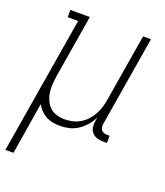

<svg xmlns="http://www.w3.org/2000/svg" viewBox="-152 -622 788 918"><g transform="rotate(20 242.0 -162.5)"><path d="M-16 205 100 -493H47V-530H146L93 -209Q90 -188 88.5 -166.5Q87 -145 90 -125Q93 -105 101.5 -86.5Q110 -68 124 -54.5Q138 -41 158 -35Q178 -29 199 -29Q219 -29 239 -33.5Q259 -38 277 -48.5Q295 -59 310 -75Q325 -91 335 -109.5Q345 -128 351 -147.5Q357 -167 360 -187L417 -530H457L381 -71Q380 -63 381 -54.5Q382 -46 387 -40Q392 -34 400 -31.5Q408 -29 417 -29H429V8H411Q394 8 379 3.5Q364 -1 353.5 -12Q343 -23 340.5 -39Q338 -55 341 -71L344 -90Q333 -68 316.5 -49Q300 -30 279.5 -16.5Q259 -3 236 2.5Q213 8 190 8Q171 8 152 4.5Q133 1 117.5 -7.5Q102 -16 89.5 -29Q77 -42 68 -58L25 205Z"/></g></svg>

Font: Iosevka Slab Extralight
Style: Italic
Weight: 200
Italic angle: -9°
Monospace: yes
Designer: Belleve Invis
Foundry: Belleve Invis
Version: Version 11.1.1; ttfautohint (v1.8.3)